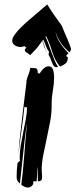

<svg xmlns="http://www.w3.org/2000/svg" viewBox="-20 -885 366 866"><path d="M76 -52Q80 -80 83.5 -117.5Q87 -155 90 -193Q93 -231 96 -267.5Q99 -304 102 -331Q97 -304 93 -269Q89 -234 85 -197Q81 -160 77 -123.5Q73 -87 70 -58Q55 -68 55 -85Q55 -105 56 -118.5Q57 -132 59 -150L70 -160Q69 -165 69 -169V-179Q69 -202 74 -231.5Q79 -261 85.5 -291.5Q92 -322 97 -350.5Q102 -379 102 -400L90 -403Q88 -379 84 -348.5Q80 -318 75.5 -285.5Q71 -253 67 -221Q65 -204 63 -189Q65 -217 68 -249Q73 -295 78.5 -340.5Q84 -386 89 -430Q94 -474 99 -511Q99 -526 106.5 -543.5Q114 -561 117 -580Q123 -578 127 -578H134Q144 -578 147 -573.5Q150 -569 150 -561V-556L159 -553Q167 -568 178 -577Q189 -586 200 -586Q224 -586 224 -535Q224 -508 218.5 -477.5Q213 -447 213 -418V-405Q213 -373 206 -335.5Q199 -298 190.5 -259.5Q182 -221 175 -185Q168 -149 168 -119Q168 -112 169 -104Q170 -96 170 -89Q170 -74 164.5 -70.5Q159 -67 151 -67Q151 -80 150 -99Q149 -118 149 -133Q147 -122 147 -103Q147 -84 145 -67H130V-55Q121 -39 106 -39Q99 -39 90 -43Q81 -47 76 -52ZM61 -165Q62 -176 63 -187Q62 -175 61 -165ZM293 -649Q270 -669 254 -692Q238 -715 230 -744Q235 -715 252 -690Q269 -665 289 -645L283 -639Q280 -636 278 -632Q279 -631 281 -630Q283 -629 283.5 -628.5Q284 -628 286 -627Q286 -607 275.5 -598.5Q265 -590 251 -585L247 -589Q226 -616 215 -653Q204 -690 188 -722L185 -719Q192 -705 198.5 -687Q205 -669 212 -650Q219 -631 226 -613.5Q233 -596 242 -583Q239 -582 234 -582Q227 -582 222.5 -588Q218 -594 214.5 -603Q211 -612 207.5 -621.5Q204 -631 199 -638L201 -653Q197 -656 193.5 -663Q190 -670 187 -678Q184 -686 181 -693.5Q178 -701 175 -706Q174 -705 173.5 -704Q173 -703 171 -702Q174 -697 176.5 -690Q179 -683 181.5 -675Q184 -667 186.5 -659.5Q189 -652 191 -648Q188 -652 186 -659Q183 -666 180 -673L175 -688Q173 -696 170 -700Q152 -673 137 -658Q122 -643 116 -636Q111 -642 101.5 -647Q92 -652 92 -659Q92 -664 99 -670L90 -677Q85 -675 81 -674Q77 -673 73 -673Q58 -673 46.5 -681Q35 -689 35 -702Q35 -713 46.5 -729Q58 -745 72.5 -759.5Q87 -774 100 -785.5Q113 -797 116 -799L193 -865Q211 -836 223 -819Q235 -802 242.5 -791.5Q250 -781 254.5 -775Q259 -769 261 -763Q265 -752 272 -736.5Q279 -721 285 -706.5Q291 -692 295.5 -680Q300 -668 300 -664Q300 -656 293 -649Z"/></svg>

Font: Finger Paint
Style: Regular
Weight: 400
Designer: Ralph du Carrois
Foundry: Ralph du Carrois
Version: Version 1.002